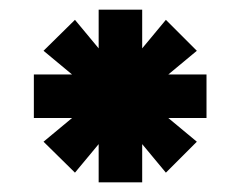

<svg xmlns="http://www.w3.org/2000/svg" viewBox="-20 -720 497 397"><path d="M328 -476 387 -427 323 -363 274 -422V-343H184V-422L135 -363L70 -427L129 -476H50V-566H129L70 -615L135 -679L184 -620V-700H274V-620L323 -679L387 -615L328 -566H407V-476Z"/></svg>

Font: Turret Road
Style: Bold
Weight: 700
Designer: Noponies
Foundry: Noponies
Version: Version 1.001; ttfautohint (v1.8)